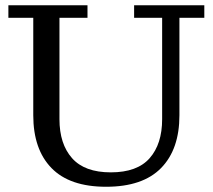

<svg xmlns="http://www.w3.org/2000/svg" viewBox="-20 -702 812 733"><path d="M385 11Q246 11 176.5 -60.5Q107 -132 107 -262V-634H12V-682H314V-634H207V-247Q207 -152.5 255 -98.3Q302.9 -44 403 -44Q504 -44 551.5 -98.3Q599 -152.5 599 -247V-634H492V-682H760V-634H665V-262Q665 -132 595 -60.5Q525 11 385 11Z"/></svg>

Font: Montagu Slab
Style: Bold
Weight: 700
Designer: Florian Karsten
Foundry: Florian Karsten
Version: Version 1.000